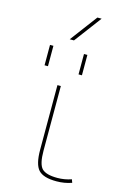

<svg xmlns="http://www.w3.org/2000/svg" viewBox="-141 -1016 729 1092"><g transform="rotate(15 223.5 -470.0)"><path d="M191 -520V-140Q191 -60 215.5 -35Q240 -10 306 -10Q349 -10 389 -24L396 -5Q354 10 306 10Q229 10 200 -22Q171 -54 171 -140V-520ZM271 -610V-730H291V-610ZM71 -610V-730H91V-610ZM196 -790H171L291 -950H316Z"/></g></svg>

Font: Mplus 1p Thin
Style: Regular
Weight: 250
Version: Version 1.061